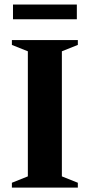

<svg xmlns="http://www.w3.org/2000/svg" viewBox="-20 -852 408 872"><path d="M333.5 -22V0H34V-22L106.5 -51V-619L34 -648V-670H333.5V-648L261 -619V-51ZM39 -764.5V-831.5H329V-764.5Z"/></svg>

Font: Newsreader Text
Style: Bold
Weight: 700
Designer: Hugues Gentile
Foundry: Production Type
Version: Version 1.001